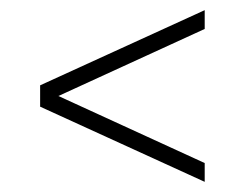

<svg xmlns="http://www.w3.org/2000/svg" viewBox="-20 -442 480 378"><path d="M383 -84 59 -232V-274L383 -422V-385L95 -253L383 -121Z"/></svg>

Font: Saira UltraCondensed Thin
Style: Regular
Weight: 250
Width: 1
Designer: Hector Gatti with collaboration of the Omnibus-Type team
Foundry: Omnibus-Type
Version: Version 1.101